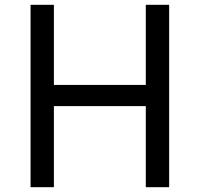

<svg xmlns="http://www.w3.org/2000/svg" viewBox="-20 -778 830 798"><path d="M683 -758V0H586V-337H204V0H107V-758H204V-425H586V-758Z"/></svg>

Font: Biryani
Style: Regular
Weight: 400
Designer: Dan Reynolds and Mathieu Reguer
Foundry: Dan Reynolds and Mathieu Reguer
Version: Version 1.004; ttfautohint (v1.1) -l 5 -r 5 -G 72 -x 0 -D la